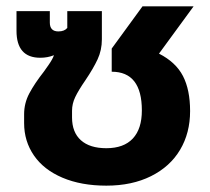

<svg xmlns="http://www.w3.org/2000/svg" viewBox="-20 -570 663 605"><path d="M56 -182V-210Q56 -245 72.5 -276Q89 -307 118 -344Q121 -348 133.5 -366Q146 -384 150 -396Q130 -388 107 -388Q32 -388 32 -473V-535H137V-499Q137 -471 164 -471Q183 -471 192 -482V-535H301V-446Q301 -412 287.5 -383Q274 -354 249 -317Q227 -285 217 -264Q207 -243 207 -221V-200Q207 -153 235 -128Q263 -103 315 -103Q370 -103 398.5 -133.5Q427 -164 427 -222Q427 -344 332 -344V-417L429 -550H590L481 -401Q534 -374 556.5 -330.5Q579 -287 579 -220Q579 -151 547.5 -98Q516 -45 456 -15Q396 15 315 15Q236 15 177 -10Q118 -35 87 -80Q56 -125 56 -182Z"/></svg>

Font: Prompt SemiBold
Style: Regular
Weight: 600
Designer: Katatrad Team
Foundry: CadsonDemak
Version: Version 1.001